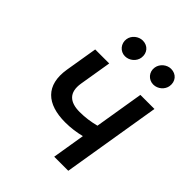

<svg xmlns="http://www.w3.org/2000/svg" viewBox="-210 -878 1001 1001"><g transform="rotate(45 290.0 -377.5)"><path d="M553.6 -545.5H449.9L405.2 -273.8C367.5 -264.2 330.6 -258.5 289.1 -258.5C216.6 -258.5 177.2 -291.2 189.6 -368.3L219.1 -546.5H115.8L86.3 -368.3C63.9 -231.9 138.8 -166.9 273.8 -166.9C315 -166.9 353.7 -172.6 389.9 -181.5L360.1 0H463.8ZM193.2 -699.6C187.5 -663.4 214.5 -631 250.4 -631C283.7 -631 311.8 -656.6 316.4 -686.1C322.4 -724.8 297.2 -755 258.5 -755C228.3 -755 197.8 -731.5 193.2 -699.6ZM402 -699.6C395.6 -662.3 423.3 -631 459.2 -631C492.5 -631 520.6 -656.6 525.2 -686.1C531.2 -724.8 506 -755 467.3 -755C437.1 -755 407.3 -731.5 402 -699.6Z"/></g></svg>

Font: Magic Ui Pro Medium
Style: Italic
Weight: 500
Italic angle: -9.39999°
Designer: Stefan Endress, Andreas Faust
Version: Version 1.000;FEAKit 1.0